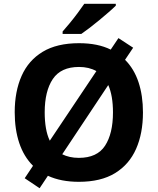

<svg xmlns="http://www.w3.org/2000/svg" viewBox="-20 -954 836 1018"><path d="M738 -358Q738 -247 701.5 -164.5Q665 -82 590 -36Q515 10 398 10Q303 10 234 -22L190 44L111 -9L155 -75Q106 -124 82 -196Q58 -268 58 -359Q58 -469 94.5 -551.5Q131 -634 206.5 -679.5Q282 -725 399 -725Q449 -725 491 -716.5Q533 -708 567 -691L608 -752L686 -701L643 -637Q691 -589 714.5 -518Q738 -447 738 -358ZM217 -358Q217 -313 223.5 -275Q230 -237 244 -208L491 -577Q452 -599 399 -599Q303 -599 260 -535Q217 -471 217 -358ZM579 -358Q579 -447 554 -503L310 -136Q328 -127 350 -122Q372 -117 398 -117Q495 -117 537 -181.5Q579 -246 579 -358ZM594 -934V-924Q580 -910 557 -890Q534 -870 507.5 -848Q481 -826 455.5 -806.5Q430 -787 411 -774H312V-787Q328 -805 349.5 -831Q371 -857 391.5 -884.5Q412 -912 427 -934Z"/></svg>

Font: Noto IKEA Arabic
Style: Bold
Weight: 700
Designer: Monotype Design Team
Foundry: Monotype Imaging Inc.
Version: Version 1.200